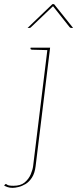

<svg xmlns="http://www.w3.org/2000/svg" viewBox="-109 -720 373 927"><path d="M-48 187Q-62 187 -72 183.5Q-82 180 -89 176L-85 171Q-81 166 -75 171.5Q-69 177 -44 177Q-9 177 10.5 160.5Q30 144 39.5 121.5Q49 99 51 81L121 -490H133L63 82Q59 116 45.5 137Q32 158 14.5 168.5Q-3 179 -20 183Q-37 187 -48 187ZM124 -490 122 -478 45 -480Q43 -480 40.5 -481.5Q38 -483 38 -485L39 -490ZM24 -585 144 -700H152L244 -585H235Q231 -585 227 -589L147 -690L41 -589Q40 -588 38 -586.5Q36 -585 33 -585Z"/></svg>

Font: Aleo Thin
Style: Italic
Weight: 250
Italic angle: -7°
Designer: Alessio Laiso
Foundry: Alessio Laiso
Version: Version 2.001;gftools[0.9.29]